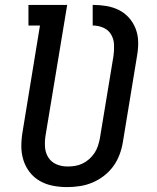

<svg xmlns="http://www.w3.org/2000/svg" viewBox="-20 -755 640 783"><path d="M254 8Q224 8 195.5 2.5Q167 -3 142.5 -17Q118 -31 101 -53Q84 -75 75.5 -102Q67 -129 67 -158.5Q67 -188 72 -217L143 -651H96V-735H254L166 -204Q162 -180 163.5 -156Q165 -132 177 -113Q189 -94 210 -85Q231 -76 255 -76Q255 -76 255.5 -76Q256 -76 256 -76Q271 -76 286.5 -78.5Q302 -81 316.5 -88Q331 -95 343.5 -106Q356 -117 365 -130.5Q374 -144 379 -159Q384 -174 387 -189L443 -528Q446 -551 445 -573.5Q444 -596 433 -614.5Q422 -633 401.5 -642Q381 -651 358 -651V-735Q387 -735 414 -730.5Q441 -726 465 -714Q489 -702 506.5 -682Q524 -662 533.5 -637Q543 -612 543.5 -584Q544 -556 539 -528L481 -175Q477 -150 467.5 -124.5Q458 -99 442 -77Q426 -55 404 -38Q382 -21 357 -10.5Q332 0 305.5 4Q279 8 254 8Z"/></svg>

Font: Iosevka Slab MdExObl
Style: Regular
Weight: 500
Width: 7
Italic angle: -9°
Monospace: yes
Designer: Belleve Invis
Foundry: Belleve Invis
Version: Version 11.1.1; ttfautohint (v1.8.3)